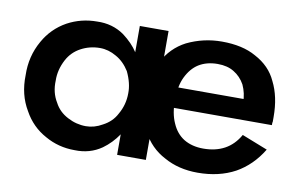

<svg xmlns="http://www.w3.org/2000/svg" viewBox="-58 -575 1084 691"><g transform="rotate(10 484.0 -229.0)"><path d="M402 0H507V-471H402V-375Q383 -405 347 -432Q304 -462 248 -460Q190 -460 140 -433Q88 -404 59 -352Q26 -294 28 -225Q26 -154 59 -99Q88 -46 140 -18Q189 10 248 10Q304 12 347 -18Q379 -41 402 -75ZM382 -147Q366 -116 333 -99Q304 -82 273 -82Q238 -82 206 -99Q173 -116 157 -147Q136 -181 138 -225Q137 -264 157 -302Q174 -334 206 -351Q238 -368 275 -368Q306 -368 335 -351Q364 -335 384 -303Q404 -261 403 -225Q403 -183 382 -147ZM698 13Q776 13 835 -19Q892 -51 929 -112L835 -149Q814 -112 781 -94Q748 -76 703 -76Q662 -76 632 -94Q603 -112 588 -147Q572 -182 573 -231Q573 -282 589 -315Q606 -350 633 -367Q662 -385 702 -385Q738 -385 762 -370Q787 -355 802 -328Q816 -298 816 -264Q816 -258 813 -247V-246Q812 -246 812 -245V-244L811 -242L809 -238L808 -237V-235V-234L807 -232L806 -231L839 -277H528V-202H932V-210L933 -215V-232Q933 -306 906 -359Q883 -410 828 -439Q779 -467 703 -467Q636 -467 576 -438Q522 -410 493 -354Q463 -300 463 -227Q463 -157 492 -101Q521 -45 575 -17Q628 13 698 13Z"/></g></svg>

Font: NM-font
Style: Medium
Weight: 500
Designer: ""
Foundry: ""
Version: ""